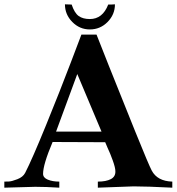

<svg xmlns="http://www.w3.org/2000/svg" viewBox="-21 -867 816 887"><path d="M279 -847 310 -846Q323 -807 342.5 -793Q362 -779 394 -779Q453 -779 479 -846H492Q505 -847 510 -847Q510 -800 476 -765.5Q442 -731 394 -731Q347 -731 313 -765.5Q279 -800 279 -847ZM775 0Q656 -6 596 -6L431 0V-28Q469 -28 491 -39.5Q513 -51 512 -76Q512 -92 500 -125.5Q488 -159 476 -184L465 -210L222 -211Q178 -107 178 -64Q178 -46 200 -37Q222 -28 253 -28V0Q190 -4 142 -4L-1 0V-28Q7 -28 20 -28.5Q33 -29 59 -39Q85 -49 95 -68Q127 -130 192 -289.5Q257 -449 306 -578L355 -707H425Q425 -706 482.5 -561.5Q540 -417 603.5 -260Q667 -103 680 -79Q706 -30 775 -28ZM448 -259 336 -525 238 -259Z"/></svg>

Font: GFS Artemisia
Style: Bold
Weight: 700
Designer: Designed by Takis Katsoulidis.
Foundry: Designed by Takis Katsoulidis.
Version: Version 1.0